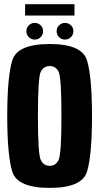

<svg xmlns="http://www.w3.org/2000/svg" viewBox="-20 -890 474 914"><path d="M216.5 4.5Q62 4.5 38.2 -73.5Q14.5 -151.5 14.5 -337.5Q14.5 -523.5 38.2 -602Q62 -680.5 216.5 -680.5Q371 -680.5 394.5 -601.8Q418 -523 418 -337.5Q418 -151.5 394.5 -73.5Q371 4.5 216.5 4.5ZM216.5 -100.5Q245.5 -100.5 259 -128.8Q272.5 -157 272.5 -337.5Q272.5 -521.5 259 -548.5Q245.5 -575.5 216.5 -575.5Q187.5 -575.5 174 -548.5Q160.5 -521.5 160.5 -337.5Q160.5 -157 174 -128.8Q187.5 -100.5 216.5 -100.5ZM289.5 -701.5Q273 -701.5 261.2 -713.2Q249.5 -725 249.5 -741.5Q249.5 -758 261.2 -769.5Q273 -781 289.5 -781Q306 -781 317.8 -769.5Q329.5 -758 329.5 -741.5Q329.5 -725 317.8 -713.2Q306 -701.5 289.5 -701.5ZM145.5 -701.5Q129 -701.5 117.2 -713.2Q105.5 -725 105.5 -741.5Q105.5 -758 117.2 -769.5Q129 -781 145.5 -781Q162 -781 173.5 -769.5Q185 -758 185 -741.5Q185 -725 173.5 -713.2Q162 -701.5 145.5 -701.5ZM99.5 -816V-870H334.5V-816Z"/></svg>

Font: Anybody Condensed Regular
Style: Bold
Weight: 700
Width: 3
Designer: Tyler Finck
Foundry: Etcetera Type Company
Version: Version 1.010; ttfautohint (v1.8.3) -l 8 -r 50 -G 200 -x 14 